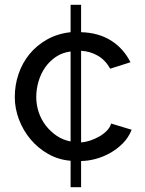

<svg xmlns="http://www.w3.org/2000/svg" viewBox="-20 -665 610 805"><path d="M276 120V9Q225 5 182 -19.5Q139 -44 108 -81Q77 -118 59.5 -164Q42 -210 42 -258Q42 -309 58 -355.5Q74 -402 104 -438.5Q134 -475 177.5 -499.5Q221 -524 276 -530V-645H320V-530Q393 -528 445.5 -495Q498 -462 527 -404L442 -377Q422 -413 390 -431.5Q358 -450 320 -452V-68Q338 -69 357.5 -75.5Q377 -82 395 -92Q413 -102 427 -116Q441 -130 446 -147L532 -121Q519 -88 494.5 -63.5Q470 -39 440 -22.5Q410 -6 378.5 2Q347 10 320 10V120ZM132 -258Q132 -225 142.5 -194Q153 -163 172.5 -138Q192 -113 218 -95.5Q244 -78 276 -72V-449Q242 -445 215 -427Q188 -409 169.5 -382.5Q151 -356 141.5 -323.5Q132 -291 132 -258Z"/></svg>

Font: PTCRaleway Medium
Style: Regular
Weight: 500
Designer: Matt McInerney, Pablo Impallari, Rodrigo Fuenzalida
Foundry: Matt McInerney, Pablo Impallari, Rodrigo Fuenzalida
Version: Version 3.000g; ttfautohint (v1.5) -l 8 -r 28 -G 28 -x 14 -D